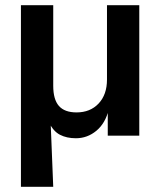

<svg xmlns="http://www.w3.org/2000/svg" viewBox="-20 -525 621 743"><path d="M61 198V-505H186V-193Q186 -140 208 -115Q230 -90 276.2 -90Q329.2 -90 361.6 -124.4Q394 -158.9 394 -217V-505H519V0H397V-102H401Q388 -48 353 -19Q318 10 273.6 10Q238 10 212 -3.5Q186 -17 170 -51H176L186 198Z"/></svg>

Font: Mulish ExtraLight
Style: Regular
Weight: 200
Designer: Vernon Adams
Foundry: Vernon Adams
Version: Version 3.603